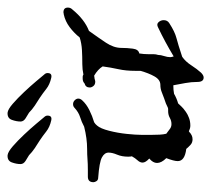

<svg xmlns="http://www.w3.org/2000/svg" viewBox="-46 -506 570 519"><g transform="rotate(-90 239.5 -246.0)"><path d="M303 12Q296 19 290 19Q278 19 278 2Q278 -14 275 -30.5Q272 -47 269 -63Q262 -63 256.5 -62.5Q251 -62 246 -61Q234 -54 220 -50Q216 -46 211.5 -41Q207 -36 197 -29Q190 -24 180.5 -20.5Q171 -17 160 -17Q156 -17 152.5 -18Q149 -19 147 -20L145 -21L143 -20Q139 -16 134 -13.5Q129 -11 123 -11Q114 -11 108 -16.5Q102 -22 97 -28Q64 -32 64 -51Q64 -61 72 -82Q59 -95 59 -107Q59 -118 71 -128Q60 -138 60 -146Q60 -153 66 -159.5Q72 -166 77 -175Q76 -179 76 -185Q76 -202 81.5 -215Q87 -228 87 -238Q87 -249 74 -256Q61 -263 20 -266Q13 -266 10 -270.5Q7 -275 7 -279Q7 -294 22 -294H40Q57 -294 69 -295Q81 -296 97 -296Q125 -296 157 -304Q170 -311 183 -315Q196 -319 208 -330Q212 -334 218 -334Q224 -334 228.5 -329.5Q233 -325 233 -320Q233 -314 228 -309Q218 -298 202 -290Q186 -282 169 -277Q164 -274 160 -269Q152 -260 146 -236.5Q140 -213 137.5 -188.5Q135 -164 135 -150V-120Q135 -110 135.5 -100Q136 -90 138 -82L150 -73Q156 -68 164 -68Q173 -68 181 -72.5Q189 -77 199 -77Q201 -77 204 -77Q207 -77 209 -78Q218 -83 234 -88Q242 -91 251 -94.5Q260 -98 270 -98Q284 -98 293 -114Q302 -130 308 -152V-166Q308 -191 312.5 -211.5Q317 -232 320 -254Q312 -267 295 -277Q291 -276 288.5 -276Q286 -276 284 -275Q283 -275 282 -274.5Q281 -274 279 -274Q271 -274 267 -279Q263 -284 263 -289Q263 -300 274 -303Q279 -308 287 -308Q289 -308 292 -308Q295 -308 298 -306Q312 -309 326 -309Q347 -309 364.5 -310Q382 -311 398 -316Q411 -332 426.5 -343.5Q442 -355 460 -359Q462 -359 463.5 -359.5Q465 -360 466 -360Q479 -360 479 -348Q479 -341 474 -336Q447 -303 416 -291Q398 -266 384 -245Q370 -224 370 -203Q370 -188 368 -172.5Q366 -157 355 -155Q354 -149 353.5 -142.5Q353 -136 353 -130Q353 -123 353 -116.5Q353 -110 351 -104Q351 -97 348 -88Q345 -79 345 -71Q345 -68 347 -62Q367 -74 386.5 -84.5Q406 -95 425 -104Q434 -109 439.5 -103Q445 -97 445 -89Q445 -79 437 -74Q414 -59 396.5 -54.5Q379 -50 346 -39Q333 -30 323 -14.5Q313 1 303 12ZM289 -393Q271 -397 259 -406.5Q247 -416 235 -424Q225 -430 214 -437.5Q203 -445 195 -453Q188 -457 179.5 -462.5Q171 -468 171 -476Q171 -487 175.5 -499.5Q180 -512 195 -511Q204 -510 219 -497Q234 -484 250.5 -466.5Q267 -449 280 -433.5Q293 -418 298 -412Q302 -408 302 -403Q302 -390 289 -393ZM174 -393Q156 -397 144 -406.5Q132 -416 120 -424Q110 -430 99 -437.5Q88 -445 80 -453Q73 -457 64.5 -462.5Q56 -468 56 -476Q56 -487 60.5 -499.5Q65 -512 80 -511Q89 -510 104 -497Q119 -484 135.5 -466.5Q152 -449 165 -433.5Q178 -418 183 -412Q187 -408 187 -403Q187 -390 174 -393Z"/></g></svg>

Font: RU Serius
Style: Regular
Weight: 400
Designer: Robert E. Leuschke
Foundry: Robert E. Leuschke
Version: Version 1.011; ttfautohint (v1.8.3)